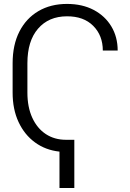

<svg xmlns="http://www.w3.org/2000/svg" viewBox="-20 -757 658 969"><path d="M355.1 -51.5V191.8H280.2V8.2Q210.2 0.7 157 -38Q103.7 -76.7 73.7 -141Q43.7 -205.3 43.7 -289.8V-437.9Q43.7 -530.5 77.9 -597.7Q112.2 -664.8 174 -701Q235.8 -737.2 318.2 -737.2Q395.2 -737.2 452.8 -706.9Q510.3 -676.5 542.1 -623.4Q573.9 -570.3 573.9 -501.8H498.9Q498.9 -577.8 450.6 -626.4Q402.3 -675.1 317.5 -674.7Q225.5 -674.4 171.9 -612.2Q118.3 -550.1 118.3 -437.9V-289.8Q118.3 -216.6 142.8 -163Q167.3 -109.4 211.1 -80.4Q255 -51.5 312.9 -51.5Z"/></svg>

Font: Inter Zeller Light
Style: Regular
Weight: 300
Designer: Rasmus Andersson; Joe Bland
Foundry: zeller
Version: Version 3.015;git-dec3a8cb1